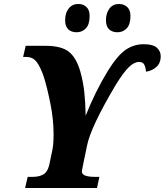

<svg xmlns="http://www.w3.org/2000/svg" viewBox="-20 -944 827 964"><path d="M119 -56H145Q177 -56 198 -68.5Q219 -81 227 -115L243 -191Q249 -220 249 -270Q249 -344 233 -424Q217 -504 200 -558Q183 -608 164 -633Q145 -658 112 -658H96L109 -714H209Q286 -714 324 -685.5Q362 -657 383 -586Q398 -532 403.5 -480Q409 -428 410 -363Q458 -484 522 -589Q570 -666 611 -694Q652 -722 702 -722Q748 -722 767.5 -704.5Q787 -687 787 -661Q787 -628 766 -608.5Q745 -589 713 -584Q711 -607 704 -620Q697 -633 678 -633Q654 -633 627 -607Q600 -581 560 -516Q435 -305 417 -213L399 -126L395 -106Q391 -87 391 -82Q392 -56 457 -56H479L467 0H106ZM307 -842Q307 -879 325 -901.5Q343 -924 373 -924Q399 -924 414.5 -908.5Q430 -893 430 -864Q430 -821 411 -801.5Q392 -782 365 -782Q338 -782 322.5 -797Q307 -812 307 -842ZM512 -842Q512 -878 529.5 -901Q547 -924 577 -924Q603 -924 619 -908.5Q635 -893 635 -864Q635 -821 616 -801.5Q597 -782 570 -782Q543 -782 527.5 -797Q512 -812 512 -842Z"/></svg>

Font: Noto Serif NarrowExtraBold
Style: Italic
Weight: 800
Width: 4
Italic angle: -12°
Designer: Monotype Design Team
Foundry: Monotype Imaging Inc.
Version: Version 1.001